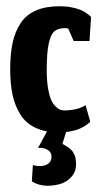

<svg xmlns="http://www.w3.org/2000/svg" viewBox="-20 -417 317 615"><path d="M131.7 178Q154.7 178 174.7 171.7Q194.7 165.3 209.2 149Q223.7 132.7 223.7 108.7Q223.7 102.3 222.8 96.7Q222 91 221.2 86.7Q220.3 82.3 217.8 77.8Q215.3 73.3 214.2 70.7Q213 68 209.2 64.3Q205.3 60.7 204.2 59.3Q203 58 198.2 54.7Q193.3 51.3 192.3 50.8Q191.3 50.3 185.8 47.2Q180.3 44 180 43.7L196 -8H137L102 56.7H113Q124.7 57.7 134.8 64.7Q145 71.7 145 84Q145 99.7 134.5 107.3Q124 115 107.3 115Q96.3 115 85.3 111.7L82 164.3Q105.3 178 131.7 178ZM269 -27.7 254 -80.3Q242 -71.7 223.3 -67.5Q204.7 -63.3 187.7 -63.3Q180 -63.3 173.3 -65.5Q166.7 -67.7 158.3 -75.7Q150 -83.7 144 -96.8Q138 -110 133.8 -134.7Q129.7 -159.3 129.7 -192.3Q129.7 -247.7 136 -277.2Q142.3 -306.7 154.3 -316.8Q166.3 -327 188.7 -327Q192.7 -327 198.7 -325.3L216 -285.7H266.7L271.7 -362.3Q270.7 -363.7 268.5 -366Q266.3 -368.3 257.8 -374.3Q249.3 -380.3 238.8 -385Q228.3 -389.7 210.2 -393.3Q192 -397 171.3 -397Q126.3 -397 95 -383.3Q63.7 -369.7 45.8 -342.5Q28 -315.3 20.3 -279.5Q12.7 -243.7 12.7 -194.3Q12.7 -148 20.3 -112.8Q28 -77.7 45.5 -49.8Q63 -22 94 -7.5Q125 7 168.7 7Q189.3 7 207.3 3.5Q225.3 0 236.2 -5.2Q247 -10.3 254.8 -15.5Q262.7 -20.7 266 -24Z"/></svg>

Font: Jomhuria
Style: Regular
Weight: 400
Designer: Arabic design by Kourosh Beigpour, Latin design by Eben Sorkin, engineering by Lasse Fister and Khaled Hosney
Version: Version 1.0000